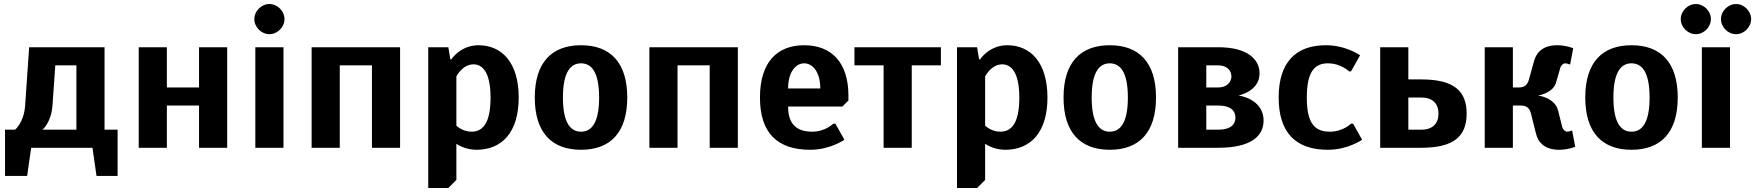

<svg xmlns="http://www.w3.org/2000/svg" viewBox="-20 -735 8730 955"><path d="M125 -500 105 -210C99 -125 55 -90 55 -90H5V140H115L135 0H440L460 140H565V-90H500V-500ZM191 -90C191 -90 235 -125 241 -210L255 -410H360V-90Z M1110 -500H970V-300H810V-500H670V0H810V-210H970V0H1110Z M1250 -500V0H1390V-500ZM1320 -715C1280 -715 1245 -680 1245 -640C1245 -600 1280 -565 1320 -565C1360 -565 1395 -600 1395 -640C1395 -680 1360 -715 1320 -715Z M1970 -500H1530V0H1670V-410H1830V0H1970Z M2250 -355C2250 -355 2280 -415 2335 -415C2380 -415 2420 -375 2420 -250C2420 -120 2380 -80 2325 -80C2280 -80 2250 -110 2250 -110ZM2110 200H2210L2250 160V-20C2250 -20 2290 10 2350 10C2475 10 2560 -75 2560 -250C2560 -425 2475 -510 2360 -510C2270 -510 2225 -440 2225 -440H2220L2210 -500H2110Z M2960 -250C2960 -120 2920 -80 2870 -80C2820 -80 2780 -120 2780 -250C2780 -380 2820 -420 2870 -420C2920 -420 2960 -380 2960 -250ZM3100 -250C3100 -425 3015 -510 2870 -510C2725 -510 2640 -425 2640 -250C2640 -75 2725 10 2870 10C3015 10 3100 -75 3100 -250Z M3650 -500H3210V0H3350V-410H3510V0H3650Z M3980 -420C4020 -420 4060 -380 4060 -295H3900C3900 -380 3940 -420 3980 -420ZM4010 10C4110 10 4180 -40 4180 -40L4135 -120H4125C4125 -120 4085 -80 4020 -80C3940 -80 3900 -120 3900 -205H4170L4200 -235V-260C4200 -425 4115 -510 3980 -510C3845 -510 3760 -425 3760 -250C3760 -75 3845 10 4010 10Z M4660 -500H4230V-410H4375V0H4515V-410H4660Z M4880 -355C4880 -355 4910 -415 4965 -415C5010 -415 5050 -375 5050 -250C5050 -120 5010 -80 4955 -80C4910 -80 4880 -110 4880 -110ZM4740 200H4840L4880 160V-20C4880 -20 4920 10 4980 10C5105 10 5190 -75 5190 -250C5190 -425 5105 -510 4990 -510C4900 -510 4855 -440 4855 -440H4850L4840 -500H4740Z M5590 -250C5590 -120 5550 -80 5500 -80C5450 -80 5410 -120 5410 -250C5410 -380 5450 -420 5500 -420C5550 -420 5590 -380 5590 -250ZM5730 -250C5730 -425 5645 -510 5500 -510C5355 -510 5270 -425 5270 -250C5270 -75 5355 10 5500 10C5645 10 5730 -75 5730 -250Z M6140 -260C6140 -260 6245 -280 6245 -370C6245 -440 6185 -500 6040 -500H5840V0H6040C6205 0 6265 -60 6265 -135C6265 -245 6140 -260 6140 -260ZM6040 -410C6080 -410 6105 -386 6105 -355C6105 -325 6080 -300 6040 -300H5980V-410ZM6040 -210C6100 -210 6125 -185 6125 -150C6125 -115 6100 -90 6040 -90H5980V-210Z M6585 -420C6650 -420 6690 -380 6690 -380H6700L6745 -460C6745 -460 6675 -510 6575 -510C6425 -510 6340 -425 6340 -250C6340 -75 6425 10 6585 10C6685 10 6755 -40 6755 -40L6710 -120H6700C6700 -120 6660 -80 6595 -80C6520 -80 6480 -120 6480 -250C6480 -380 6520 -420 6585 -420Z M6985 -340V-500H6845V0H7050C7215 0 7275 -60 7275 -170C7275 -280 7215 -340 7050 -340ZM7050 -250C7105 -250 7135 -220 7135 -170C7135 -120 7105 -90 7050 -90H6985V-250Z M7740 -395C7744 -410 7755 -420 7765 -420C7775 -420 7785 -415 7785 -415H7790L7805 -495C7805 -495 7770 -510 7725 -510C7655 -510 7622 -475 7610 -430L7585 -340C7578 -315 7565 -300 7535 -300H7505V-500H7365V0H7505V-210H7545C7575 -210 7589 -195 7595 -170L7620 -70C7631 -25 7665 10 7735 10C7780 10 7815 -5 7815 -5L7800 -85H7795C7795 -85 7785 -80 7775 -80C7765 -80 7754 -90 7750 -105L7730 -185C7714 -250 7630 -260 7630 -260C7630 -260 7704 -270 7720 -325Z M8185 -250C8185 -120 8145 -80 8095 -80C8045 -80 8005 -120 8005 -250C8005 -380 8045 -420 8095 -420C8145 -420 8185 -380 8185 -250ZM8325 -250C8325 -425 8240 -510 8095 -510C7950 -510 7865 -425 7865 -250C7865 -75 7950 10 8095 10C8240 10 8325 -75 8325 -250Z M8445 -500V0H8585V-500ZM8415 -715C8375 -715 8340 -680 8340 -640C8340 -600 8375 -565 8415 -565C8455 -565 8490 -600 8490 -640C8490 -680 8455 -715 8415 -715ZM8615 -715C8575 -715 8540 -680 8540 -640C8540 -600 8575 -565 8615 -565C8655 -565 8690 -600 8690 -640C8690 -680 8655 -715 8615 -715ZM8445 -500V0H8585V-500Z"/></svg>

Font: Scada
Style: Bold
Weight: 700
Designer: Jovanny Lemonad
Foundry: Jovanny Lemonad
Version: Version 3.005